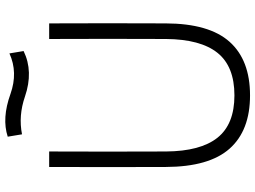

<svg xmlns="http://www.w3.org/2000/svg" viewBox="-138 -798 951 715"><g transform="rotate(-90 337.5 -440.5)"><path d="M130.9 -732.9Q129.9 -513.2 130.9 -297.9Q131.8 -169.4 182.1 -106.2Q232.4 -43 339.8 -43Q447.8 -43 498.3 -106.2Q548.8 -169.4 549.8 -297.9Q550.8 -513.2 549.8 -732.9H607.9Q608.9 -512.7 607.9 -298.8Q607.4 -137.2 539.3 -61Q471.2 15.1 339.8 15.1Q209 15.1 141.4 -61Q73.7 -137.2 73.2 -298.8Q72.3 -512.7 73.2 -732.9ZM186 -887.2Q254.4 -909.7 345.2 -877Q425.3 -848.6 496.1 -880.9L504.9 -828.1Q428.7 -791 335 -823.2Q263.7 -847.7 194.8 -834Z"/></g></svg>

Font: Kreadon Light
Style: Regular
Weight: 300
Designer: kohakuno
Foundry: StudioGnu
Version: Version 1.000;Glyphs 3.1.2 (3151)